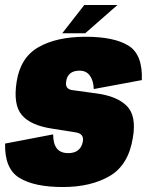

<svg xmlns="http://www.w3.org/2000/svg" viewBox="-27 -749 595 773"><path d="M226 4Q338.5 4 414.5 -40.2Q490.5 -84.5 508 -195Q523 -282.5 483.8 -322.2Q444.5 -362 360.5 -373Q297.5 -382 265.5 -386Q233.5 -390 239.5 -421.5Q242 -441.5 255.2 -453Q268.5 -464.5 293.5 -464.5Q320.5 -464.5 335 -444.2Q349.5 -424 350.5 -390.5L544 -426.5Q548 -529.5 490.2 -565.2Q432.5 -601 317.5 -601Q201.5 -601 128.2 -559.2Q55 -517.5 40 -420Q25.5 -327.5 60.8 -286Q96 -244.5 180.5 -231.5Q246.5 -221.5 279.2 -215.8Q312 -210 306.5 -179.5Q303 -157.5 288.2 -145Q273.5 -132.5 248 -132.5Q216.5 -132.5 201.8 -151.5Q187 -170.5 187 -208L-6.5 -171Q-9 -69.5 51.2 -32.8Q111.5 4 226 4ZM223.5 -615H316L446 -729H312.5Z"/></svg>

Font: Anybody Condensed Black
Style: Italic
Weight: 900
Width: 3
Italic angle: -10°
Version: Version 1.113;gftools[0.9.25]